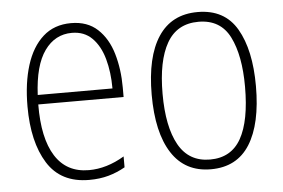

<svg xmlns="http://www.w3.org/2000/svg" viewBox="-44 -599 985 668"><g transform="rotate(-5 448.5 -264.5)"><path d="M226 -539Q283 -539 318.5 -506Q354 -473 370 -418.5Q386 -364 386 -300V-267H88Q87 -149 126.5 -86.5Q166 -24 244 -24Q306 -24 368 -61V-23Q340 -7 309.5 1.5Q279 10 242 10Q143 10 96.5 -64.5Q50 -139 50 -263Q50 -345 69.5 -407Q89 -469 128 -504Q167 -539 226 -539ZM226 -505Q167 -505 130.5 -454Q94 -403 89 -300H350Q350 -357 337 -403.5Q324 -450 296.5 -477.5Q269 -505 226 -505Z M848 -265Q848 -133 803 -61.5Q758 10 667 10Q577 10 530.5 -62Q484 -134 484 -266Q484 -398 530.5 -468.5Q577 -539 668 -539Q762 -539 805 -465Q848 -391 848 -265ZM522 -266Q522 -151 557.5 -87.5Q593 -24 667 -24Q741 -24 775.5 -85.5Q810 -147 810 -266Q810 -375 777.5 -440Q745 -505 668 -505Q593 -505 557.5 -443Q522 -381 522 -266Z"/></g></svg>

Font: Noto Sans Gujarati UI Condensed ExtraLight
Style: Regular
Weight: 200
Width: 3
Designer: Jelle Bosma - Monotype Design Team, Universal Thirst
Foundry: Monotype Imaging Inc.
Version: Version 2.106; ttfautohint (v1.8.4.7-5d5b)